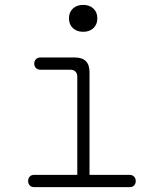

<svg xmlns="http://www.w3.org/2000/svg" viewBox="-20 -765 640 785"><path d="M510 -50Q521 -50 528 -43Q535 -36 535 -25Q535 -14 528.5 -7Q522 0 511 0H119Q108 0 101.5 -7Q95 -14 95 -25Q95 -36 101.5 -43Q108 -50 119 -50H296V-450Q296 -465 288.5 -472.5Q281 -480 266 -480H145Q134 -480 127 -487Q120 -494 120 -505Q120 -516 127 -523Q134 -530 145 -530H286Q316 -530 331 -515Q346 -500 346 -470V-50ZM320 -635Q294 -635 278 -650Q262 -665 262 -690Q262 -715 278 -730Q294 -745 320 -745Q346 -745 362 -730Q378 -715 378 -690Q378 -665 362 -650Q346 -635 320 -635Z"/></svg>

Font: Maple Mono NL Thin
Style: Regular
Weight: 250
Monospace: yes
Designer: subframe7536
Version: Version 7.000